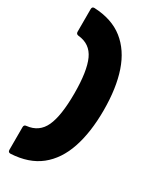

<svg xmlns="http://www.w3.org/2000/svg" viewBox="-235 -856 878 1073"><g transform="rotate(30 204.0 -320.0)"><path d="M36 150Q20 150 20 134V-12Q20 -28 35 -29Q113 -37 145 -106.5Q177 -176 177 -320Q177 -464 145 -534Q113 -604 35 -611Q20 -613 20 -628V-774Q20 -790 35 -790Q150 -785 223 -727Q296 -669 331 -566Q366 -463 366 -320Q366 -178 331 -74.5Q296 29 223.5 86.5Q151 144 36 150Z"/></g></svg>

Font: LINE Seed Sans App ExtraBold
Style: Regular
Weight: 800
Designer: LINE VX Design & Dalton Maag Ltd & Sandoll Inc
Foundry: Dalton Maag Ltd
Version: Version 1.003